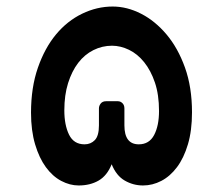

<svg xmlns="http://www.w3.org/2000/svg" viewBox="-20 -562 683 588"><path d="M221 6Q194 6 167.5 -8Q141 -22 120.5 -50Q100 -78 87.5 -120Q75 -162 75 -217Q75 -294 96 -354.5Q117 -415 151.5 -456.5Q186 -498 231.5 -520Q277 -542 325 -542Q369 -542 412 -520Q455 -498 490 -456.5Q525 -415 546.5 -355Q568 -295 568 -218Q568 -162 555.5 -120Q543 -78 522 -50Q501 -22 474 -8Q447 6 418 6Q388 6 362 -9Q336 -24 322 -59Q308 -24 282 -9Q256 6 221 6ZM239 -120Q258 -120 270.5 -133Q283 -146 283 -178V-230Q283 -238 288.5 -245Q294 -252 305 -252H341Q349 -252 355 -246Q361 -240 361 -230V-178Q361 -120 405 -120Q437 -120 452 -148.5Q467 -177 467 -222Q467 -272 454.5 -309Q442 -346 421.5 -371.5Q401 -397 375 -409.5Q349 -422 323 -422Q293 -422 266 -408.5Q239 -395 219.5 -369.5Q200 -344 188.5 -307.5Q177 -271 177 -224Q177 -179 191.5 -149.5Q206 -120 239 -120Z"/></svg>

Font: Fz Rubik SemBd
Style: Regular
Weight: 600
Designer: Hubert and Fischer
Foundry: Hubert and Fischer
Version: Vit hóa bi FontZin.com